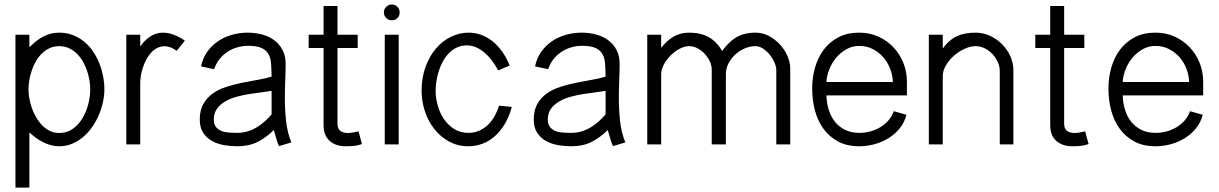

<svg xmlns="http://www.w3.org/2000/svg" viewBox="-20 -643 5427 855"><path d="M48.8 192.4V-488.3H110.8V-432.6Q125 -446.3 139.6 -458.3Q154.3 -470.2 170.4 -479Q186.5 -487.8 204.6 -492.7Q222.7 -497.6 243.7 -497.6Q276.9 -497.6 304.4 -486.8Q332 -476.1 354.5 -457.8Q377 -439.5 393.8 -414.8Q410.6 -390.1 421.9 -362.1Q433.1 -334 439 -304Q444.8 -273.9 444.8 -244.6Q444.8 -217.8 438.5 -188.5Q432.1 -159.2 420.2 -131.1Q408.2 -103 390.6 -77.6Q373 -52.2 350.6 -33.2Q328.1 -14.2 301.3 -2.9Q274.4 8.3 243.7 8.3Q224.6 8.3 206.5 3.4Q188.5 -1.5 171.9 -9.8Q155.3 -18.1 139.9 -29.3Q124.5 -40.5 110.8 -53.2V192.4ZM381.8 -244.6Q381.8 -264.6 378.2 -286.6Q374.5 -308.6 366.9 -330.1Q359.4 -351.6 347.9 -371.1Q336.4 -390.6 321 -405.3Q305.7 -419.9 286.4 -428.7Q267.1 -437.5 243.7 -437.5Q220.2 -437.5 201.2 -428.7Q182.1 -419.9 166.7 -405Q151.4 -390.1 140.1 -370.6Q128.9 -351.1 121.6 -329.6Q114.3 -308.1 110.6 -286.1Q106.9 -264.2 106.9 -244.6Q106.9 -225.6 110.8 -203.9Q114.7 -182.1 122.3 -160.6Q129.9 -139.2 141.6 -119.4Q153.3 -99.6 168.5 -84.2Q183.6 -68.8 202.4 -59.8Q221.2 -50.8 243.7 -50.8Q278.8 -50.8 304.9 -69.8Q331.1 -88.9 348.1 -117.9Q365.2 -147 373.5 -180.9Q381.8 -214.8 381.8 -244.6Z M766.6 -416.5Q755.4 -425.3 741.5 -431.2Q727.5 -437 712.9 -437Q694.8 -437 679.7 -429.2Q664.6 -421.4 652.6 -408.2Q640.6 -395 631.6 -377.9Q622.6 -360.8 616.5 -342.8Q610.4 -324.7 607.4 -306.6Q604.5 -288.6 604.5 -273.4V0H542.5V-488.3H604.5V-436Q613.3 -448.7 624 -459.7Q634.8 -470.7 647.2 -479.2Q659.7 -487.8 674.1 -492.7Q688.5 -497.6 704.6 -497.6Q731 -497.6 755.9 -487.5Q780.8 -477.5 803.2 -461.9Z M1222.2 7.8Q1214.8 -9.3 1209.7 -27.8Q1204.6 -46.4 1199.2 -64Q1164.6 -29.8 1126.5 -10.7Q1088.4 8.3 1037.1 8.3Q1007.3 8.3 977.5 3.2Q947.8 -2 923.8 -15.4Q899.9 -28.8 884.8 -51.8Q869.6 -74.7 869.6 -110.4Q869.6 -151.9 885.3 -179.7Q900.9 -207.5 926.8 -226.1Q952.6 -244.6 986.3 -255.6Q1020 -266.6 1055.4 -273.9Q1090.8 -281.2 1125.7 -287.1Q1160.6 -293 1189.5 -301.8Q1189 -333 1187.3 -358.4Q1185.5 -383.8 1175.8 -401.6Q1166 -419.4 1145 -429.2Q1124 -439 1085 -439Q1059.6 -439 1035.6 -431.9Q1011.7 -424.8 991.7 -411.4Q971.7 -397.9 956.8 -378.7Q941.9 -359.4 933.6 -335L875.5 -347.2Q882.8 -384.3 902.8 -412.4Q922.9 -440.4 950.9 -459.5Q979 -478.5 1012.9 -488Q1046.9 -497.6 1082.5 -497.6Q1118.2 -497.6 1149.2 -488.8Q1180.2 -480 1202.9 -462.6Q1225.6 -445.3 1238.8 -419.4Q1252 -393.6 1252 -359.4Q1252 -324.7 1250.2 -285.9Q1248.5 -247.1 1248.5 -206.5Q1248.5 -154.8 1253.9 -104.2Q1259.3 -53.7 1277.3 -8.8ZM1189.5 -238.3Q1169.9 -234.9 1143.1 -231.7Q1116.2 -228.5 1087.6 -223.9Q1059.1 -219.2 1031.2 -211.4Q1003.4 -203.6 981.4 -190.4Q959.5 -177.2 945.8 -158Q932.1 -138.7 932.1 -110.4Q932.1 -89.4 941.9 -77.4Q951.7 -65.4 966.6 -59.6Q981.4 -53.7 999.8 -52.5Q1018.1 -51.3 1035.2 -51.3Q1061 -51.3 1083 -58.1Q1105 -64.9 1124 -76.4Q1143.1 -87.9 1159.4 -102.8Q1175.8 -117.7 1189.5 -133.8Z M1591.8 -1.5Q1574.7 4.9 1556.4 6.6Q1538.1 8.3 1520 8.3Q1475.1 8.3 1448 -15.6Q1420.9 -39.6 1420.9 -85.9V-429.2H1354.5V-488.3H1420.9V-616.2H1482.9V-488.3H1572.8V-429.2H1482.9V-92.3Q1482.9 -69.8 1495.4 -60.3Q1507.8 -50.8 1528.8 -50.8Q1540.5 -50.8 1553.2 -53.2Q1565.9 -55.7 1576.7 -58.1Z M1759.8 -587.4Q1759.8 -572.8 1749.8 -562.7Q1739.7 -552.7 1724.6 -552.7Q1710.4 -552.7 1700 -562.7Q1689.5 -572.8 1689.5 -587.4Q1689.5 -602.1 1700 -612.5Q1710.4 -623 1724.6 -623Q1739.7 -623 1749.8 -612.5Q1759.8 -602.1 1759.8 -587.4ZM1755.4 0H1693.4V-488.3H1755.4Z M2259.3 -167Q2247.1 -122.1 2226.8 -89.1Q2206.5 -56.2 2181.2 -34.4Q2155.8 -12.7 2126.2 -2.2Q2096.7 8.3 2065.4 8.3Q2018.1 8.3 1979.5 -12.9Q1940.9 -34.2 1913.8 -68.8Q1886.7 -103.5 1872.1 -147.9Q1857.4 -192.4 1857.4 -238.3Q1857.4 -295.9 1874.5 -343.8Q1891.6 -391.6 1920.4 -425.8Q1949.2 -460 1987.3 -478.8Q2025.4 -497.6 2067.4 -497.6Q2095.2 -497.6 2122.1 -488Q2148.9 -478.5 2172.4 -460Q2195.8 -441.4 2215.6 -414.1Q2235.4 -386.7 2249.5 -351.1L2198.7 -329.6Q2169.4 -383.3 2133.3 -412.1Q2097.2 -440.9 2059.1 -440.9Q2035.2 -440.9 2015.4 -431.9Q1995.6 -422.9 1980.2 -407.5Q1964.8 -392.1 1953.4 -371.6Q1941.9 -351.1 1934.6 -328.6Q1927.2 -306.2 1923.6 -283Q1919.9 -259.8 1919.9 -238.3Q1919.9 -207.5 1929 -174.3Q1938 -141.1 1956.3 -113.8Q1974.6 -86.4 2002 -68.8Q2029.3 -51.3 2066.4 -51.3Q2110.4 -51.3 2146.5 -81.3Q2182.6 -111.3 2202.1 -172.4Z M2709.5 7.8Q2702.1 -9.3 2697 -27.8Q2691.9 -46.4 2686.5 -64Q2651.9 -29.8 2613.8 -10.7Q2575.7 8.3 2524.4 8.3Q2494.6 8.3 2464.8 3.2Q2435.1 -2 2411.1 -15.4Q2387.2 -28.8 2372.1 -51.8Q2356.9 -74.7 2356.9 -110.4Q2356.9 -151.9 2372.6 -179.7Q2388.2 -207.5 2414.1 -226.1Q2439.9 -244.6 2473.6 -255.6Q2507.3 -266.6 2542.7 -273.9Q2578.1 -281.2 2613 -287.1Q2647.9 -293 2676.8 -301.8Q2676.3 -333 2674.6 -358.4Q2672.9 -383.8 2663.1 -401.6Q2653.3 -419.4 2632.3 -429.2Q2611.3 -439 2572.3 -439Q2546.9 -439 2522.9 -431.9Q2499 -424.8 2479 -411.4Q2459 -397.9 2444.1 -378.7Q2429.2 -359.4 2420.9 -335L2362.8 -347.2Q2370.1 -384.3 2390.1 -412.4Q2410.2 -440.4 2438.2 -459.5Q2466.3 -478.5 2500.2 -488Q2534.2 -497.6 2569.8 -497.6Q2605.5 -497.6 2636.5 -488.8Q2667.5 -480 2690.2 -462.6Q2712.9 -445.3 2726.1 -419.4Q2739.3 -393.6 2739.3 -359.4Q2739.3 -324.7 2737.5 -285.9Q2735.8 -247.1 2735.8 -206.5Q2735.8 -154.8 2741.2 -104.2Q2746.6 -53.7 2764.6 -8.8ZM2676.8 -238.3Q2657.2 -234.9 2630.4 -231.7Q2603.5 -228.5 2575 -223.9Q2546.4 -219.2 2518.6 -211.4Q2490.7 -203.6 2468.8 -190.4Q2446.8 -177.2 2433.1 -158Q2419.4 -138.7 2419.4 -110.4Q2419.4 -89.4 2429.2 -77.4Q2439 -65.4 2453.9 -59.6Q2468.8 -53.7 2487.1 -52.5Q2505.4 -51.3 2522.5 -51.3Q2548.3 -51.3 2570.3 -58.1Q2592.3 -64.9 2611.3 -76.4Q2630.4 -87.9 2646.7 -102.8Q2663.1 -117.7 2676.8 -133.8Z M2924.3 -488.3V-429.7Q2936.5 -445.3 2949.7 -457.8Q2962.9 -470.2 2977.8 -479Q2992.7 -487.8 3010.5 -492.7Q3028.3 -497.6 3049.3 -497.6Q3099.6 -497.6 3135.3 -478Q3170.9 -458.5 3195.8 -416Q3210.9 -436.5 3226.3 -451.7Q3241.7 -466.8 3259.3 -477.1Q3276.9 -487.3 3297.9 -492.4Q3318.8 -497.6 3345.7 -497.6Q3375 -497.6 3402.6 -483.4Q3430.2 -469.2 3451.7 -446.5Q3473.1 -423.8 3486.1 -395Q3499 -366.2 3499 -337.4V0H3437V-330.1Q3437 -346.2 3428.7 -365Q3420.4 -383.8 3407.2 -399.9Q3394 -416 3377.4 -426.8Q3360.8 -437.5 3343.8 -437.5Q3320.3 -437.5 3296.6 -427.5Q3272.9 -417.5 3254.4 -400.4Q3235.8 -383.3 3224.1 -360.8Q3212.4 -338.4 3212.4 -313.5V0H3149.4V-333.5Q3149.4 -352.1 3140.6 -370.4Q3131.8 -388.7 3117.7 -403.8Q3103.5 -418.9 3085.7 -428.2Q3067.9 -437.5 3049.3 -437.5Q3028.3 -437.5 3006.3 -425.8Q2984.4 -414.1 2966.1 -395.8Q2947.8 -377.4 2936 -355.2Q2924.3 -333 2924.3 -311.5V0H2862.3V-488.3Z M4016.6 -131.8Q4007.8 -97.7 3986.6 -71.5Q3965.3 -45.4 3936.5 -27.6Q3907.7 -9.8 3874 -0.7Q3840.3 8.3 3806.2 8.3Q3751 8.3 3711.4 -13.2Q3671.9 -34.7 3646.2 -70.6Q3620.6 -106.4 3608.6 -152.6Q3596.7 -198.7 3596.7 -248.5Q3596.7 -297.9 3609.6 -342.8Q3622.6 -387.7 3648.4 -422.1Q3674.3 -456.5 3713.6 -477.1Q3752.9 -497.6 3806.2 -497.6Q3852.1 -497.6 3890.9 -480.2Q3929.7 -462.9 3958 -433.1Q3986.3 -403.3 4002.4 -363.8Q4018.6 -324.2 4018.6 -279.8V-218.3H3660.2Q3661.1 -184.1 3670.7 -153.6Q3680.2 -123 3698.5 -100.3Q3716.8 -77.6 3743.9 -64.5Q3771 -51.3 3806.6 -51.3Q3831.1 -51.3 3855 -57.6Q3878.9 -64 3899.4 -76.2Q3919.9 -88.4 3936 -106.4Q3952.1 -124.5 3960 -147.9ZM3956.1 -277.8Q3955.1 -308.6 3943.8 -337.4Q3932.6 -366.2 3912.8 -388.7Q3893.1 -411.1 3866 -424.8Q3838.9 -438.5 3806.2 -438.5Q3775.4 -438.5 3749.3 -423.8Q3723.1 -409.2 3703.9 -386.2Q3684.6 -363.3 3673.1 -334.5Q3661.6 -305.7 3660.2 -277.8Z M4178.2 -488.3V-427.2Q4192.9 -446.8 4208.3 -460.2Q4223.6 -473.6 4241.5 -481.9Q4259.3 -490.2 4279.8 -493.9Q4300.3 -497.6 4324.7 -497.6Q4357.4 -497.6 4387.7 -483.9Q4418 -470.2 4441.4 -447Q4464.8 -423.8 4478.8 -393.6Q4492.7 -363.3 4492.7 -330.1V0H4432.1V-326.7Q4432.1 -347.2 4423.1 -366.9Q4414.1 -386.7 4399.2 -402.6Q4384.3 -418.5 4364.7 -428Q4345.2 -437.5 4324.7 -437.5Q4301.8 -437.5 4276.1 -426Q4250.5 -414.6 4228.8 -395.5Q4207 -376.5 4192.6 -352.5Q4178.2 -328.6 4178.2 -303.7V0H4116.2V-488.3Z M4827.6 -1.5Q4810.5 4.9 4792.2 6.6Q4773.9 8.3 4755.9 8.3Q4710.9 8.3 4683.8 -15.6Q4656.7 -39.6 4656.7 -85.9V-429.2H4590.3V-488.3H4656.7V-616.2H4718.8V-488.3H4808.6V-429.2H4718.8V-92.3Q4718.8 -69.8 4731.2 -60.3Q4743.7 -50.8 4764.6 -50.8Q4776.4 -50.8 4789.1 -53.2Q4801.8 -55.7 4812.5 -58.1Z M5335.9 -131.8Q5327.1 -97.7 5305.9 -71.5Q5284.7 -45.4 5255.9 -27.6Q5227.1 -9.8 5193.4 -0.7Q5159.7 8.3 5125.5 8.3Q5070.3 8.3 5030.8 -13.2Q4991.2 -34.7 4965.6 -70.6Q4939.9 -106.4 4928 -152.6Q4916 -198.7 4916 -248.5Q4916 -297.9 4929 -342.8Q4941.9 -387.7 4967.8 -422.1Q4993.7 -456.5 5033 -477.1Q5072.3 -497.6 5125.5 -497.6Q5171.4 -497.6 5210.2 -480.2Q5249 -462.9 5277.3 -433.1Q5305.7 -403.3 5321.8 -363.8Q5337.9 -324.2 5337.9 -279.8V-218.3H4979.5Q4980.5 -184.1 4990 -153.6Q4999.5 -123 5017.8 -100.3Q5036.1 -77.6 5063.2 -64.5Q5090.3 -51.3 5126 -51.3Q5150.4 -51.3 5174.3 -57.6Q5198.2 -64 5218.8 -76.2Q5239.3 -88.4 5255.4 -106.4Q5271.5 -124.5 5279.3 -147.9ZM5275.4 -277.8Q5274.4 -308.6 5263.2 -337.4Q5252 -366.2 5232.2 -388.7Q5212.4 -411.1 5185.3 -424.8Q5158.2 -438.5 5125.5 -438.5Q5094.7 -438.5 5068.6 -423.8Q5042.5 -409.2 5023.2 -386.2Q5003.9 -363.3 4992.4 -334.5Q4981 -305.7 4979.5 -277.8Z"/></svg>

Font: SengBuhan
Style: Regular
Weight: 400
Designer: John M. Durdin
Foundry: Lao Script for Windows
Version: Version 1.400